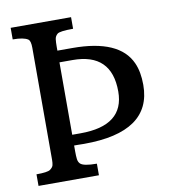

<svg xmlns="http://www.w3.org/2000/svg" viewBox="-82 -804 789 876"><g transform="rotate(-10 312.5 -366.0)"><path d="M576.7 -371.1Q576.7 -152.8 263.7 -152.8Q249.5 -152.8 234.9 -153.3H217.8V-126.5Q217.8 -105 219.5 -90.8Q221.2 -76.7 229.5 -68.4Q244.1 -53.7 305.7 -53.7V0H25.9V-53.7Q77.1 -53.7 89.8 -62.7Q102.5 -71.8 105 -82Q107.4 -92.3 107.4 -106.9V-625.5Q107.4 -657.2 96.7 -665Q77.1 -678.7 25.9 -678.7V-732.4H305.7V-678.7Q243.2 -678.7 232.2 -668.9Q221.2 -659.2 219.5 -645.8Q217.8 -632.3 217.8 -610.8V-592.8H287.6Q504.4 -592.8 557.6 -474.1Q576.7 -432.1 576.7 -371.1ZM256.3 -203.1Q459 -203.1 459 -361.3Q459 -538.6 278.8 -538.6H217.8V-203.1Z"/></g></svg>

Font: Arbutus Slab
Style: Regular
Weight: 400
Designer: Karolina Lach
Foundry: Karolina Lach
Version: Version 1.001; ttfautohint (v0.92) -l 10 -r 16 -G 200 -x 7 -